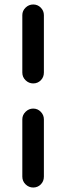

<svg xmlns="http://www.w3.org/2000/svg" viewBox="-20 -752 297 861"><path d="M128.9 -377.9Q109.4 -377.9 94.7 -392.1Q80.1 -406.2 80.1 -426.8V-684.1Q80.1 -703.6 94.7 -717.8Q109.4 -731.9 128.9 -731.9Q148.9 -731.9 162.8 -717.8Q176.8 -703.6 176.8 -684.1V-426.8Q176.8 -405.8 162.8 -391.8Q148.9 -377.9 128.9 -377.9ZM128.9 88.9Q109.4 88.9 94.7 74.7Q80.1 60.5 80.1 40V-216.8Q80.1 -236.3 94.7 -250.7Q109.4 -265.1 128.9 -265.1Q148.9 -265.1 162.8 -250.7Q176.8 -236.3 176.8 -216.8V40Q176.8 61 162.8 75Q148.9 88.9 128.9 88.9Z"/></svg>

Font: Comic Neue
Style: Bold
Weight: 700
Designer: Craig Rozynski
Foundry: Craig Rozynski
Version: Version 2.003;hotconv 1.0.109;makeotfexe 2.5.65596